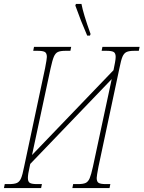

<svg xmlns="http://www.w3.org/2000/svg" viewBox="-43 -951 726 971"><path d="M-19 -20H4Q30 -20 43 -26Q56 -32 63.5 -49.5Q71 -67 79 -108L185 -606Q194 -653 194 -663Q194 -682 184 -688Q174 -694 148 -694H125L129 -714H317L313 -694H288Q262 -694 249.5 -688Q237 -682 229.5 -664.5Q222 -647 213 -606L119 -167L531 -596L533 -606Q535 -615 538.5 -634Q542 -653 542 -663Q542 -682 532 -688Q522 -694 496 -694H471L475 -714H663L659 -694H636Q610 -694 597 -688Q584 -682 576.5 -664.5Q569 -647 561 -606L455 -108Q446 -61 446 -51Q446 -32 456 -26Q466 -20 492 -20H515L511 0H323L327 -20H352Q378 -20 390.5 -26Q403 -32 410.5 -49.5Q418 -67 427 -108L522 -551L110 -122L107 -108Q98 -69 98 -51Q98 -32 108 -26Q118 -20 144 -20H169L165 0H-23ZM338 -923 341 -931H369Q378 -882 415 -779L412 -771H398Q366 -844 338 -923Z"/></svg>

Font: Noto Serif CondThin
Style: Italic
Weight: 250
Width: 3
Italic angle: -12°
Designer: Monotype Design Team
Foundry: Monotype Imaging Inc.
Version: Version 1.001